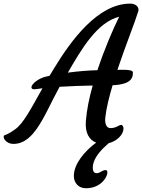

<svg xmlns="http://www.w3.org/2000/svg" viewBox="-104 -779 775 1046"><path d="M-29.8 4.9C33.2 4.9 73.2 -46.4 93.3 -73.2C140.6 -139.6 169.9 -213.9 220.7 -306.2C280.3 -310.1 345.7 -312 400.9 -313C381.8 -245.1 368.2 -178.2 363.8 -119.6C358.4 -53.2 383.3 -16.1 419.9 -2C357.9 43.5 298.3 113.8 298.3 179.2C298.3 217.3 323.2 246.6 364.7 246.6C461.4 246.6 494.6 158.2 476.1 148.9C461.4 141.6 440.9 164.6 423.8 164.6C406.7 164.6 401.4 151.4 401.4 134.3C401.4 93.8 433.1 50.3 472.7 15.1C477.1 10.7 482.4 5.9 488.3 1C533.7 -10.3 568.8 -45.9 568.8 -79.1C568.8 -87.4 564 -98.6 556.6 -98.6C543.9 -98.6 529.8 -81.1 497.6 -81.1C477.1 -81.1 465.8 -103 469.7 -138.7C475.1 -189 490.2 -250 509.3 -314.5C593.3 -318.4 620.1 -342.8 620.1 -381.3C620.1 -391.1 617.7 -398.9 560.5 -398.9C554.7 -398.9 545.9 -398.9 535.6 -398.4C580.1 -531.2 632.3 -660.6 649.4 -717.8C655.3 -736.3 640.1 -759.3 605.5 -759.3C427.2 -759.3 281.7 -555.7 192.4 -409.7C183.1 -394.5 174.3 -380.4 166 -366.2L145 -361.3C107.4 -352.5 67.4 -322.8 67.4 -303.2C67.4 -294.4 75.7 -290 96.7 -293.9L127.4 -298.3C64 -185.5 22.5 -104 -23.4 -73.2C-42 -60.5 -49.8 -53.7 -80.6 -41.5C-91.8 -35.2 -76.7 4.9 -29.8 4.9ZM265.6 -383.3C340.8 -512.7 424.3 -657.2 545.4 -688C509.8 -616.2 463.9 -508.8 426.8 -396.5C377.4 -395.5 320.8 -390.6 265.6 -383.3Z"/></svg>

Font: Courgette
Style: Regular
Weight: 400
Designer: Karolina Lach
Foundry: Karolina Lach
Version: Version 1.002